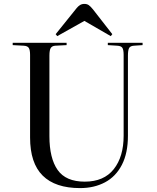

<svg xmlns="http://www.w3.org/2000/svg" viewBox="-20 -949 802 983"><path d="M390 14Q263 14 198.5 -50Q134 -114 134 -245V-668Q134 -693 127.5 -703.5Q121 -714 101 -715L45 -718V-730H321V-718L263 -715Q247 -714 240 -703.5Q233 -693 233 -664V-252Q233 -139 275 -79Q317 -19 414 -19Q512 -19 562.5 -83Q613 -147 613 -254V-668Q613 -694 606.5 -704Q600 -714 580 -715L532 -718V-730H710V-718L666 -715Q647 -714 641 -703Q635 -692 635 -664V-254Q635 -165 604 -105Q573 -45 517.5 -15.5Q462 14 390 14ZM273 -764 265 -774 372 -907Q380 -917 389.5 -923Q399 -929 412 -929Q425 -929 434 -923Q443 -917 456 -901L555 -774L547 -764L412 -842Z"/></svg>

Font: Display Regular
Style: Regular
Weight: 400
Designer: Latin by Veronika Burian and Jose Scaglione. Greek by Irene Vlachou. Cyrillic by Vera Evstafieva.
Foundry: TypeTogether
Version: Version 3.002